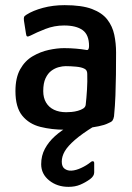

<svg xmlns="http://www.w3.org/2000/svg" viewBox="-20 -497 513 746"><path d="M231 7Q181 7 137 -4Q93 -15 66.5 -47.5Q40 -80 40 -143Q40 -195 58.5 -228Q77 -261 107 -278.5Q137 -296 169.5 -303Q202 -310 229 -310Q253 -310 275.5 -308Q298 -306 315 -303Q326 -300 326 -318Q326 -362 301 -380Q276 -398 229 -398Q191 -398 156.5 -384.5Q122 -371 99 -359Q89 -354 85.5 -355.5Q82 -357 81 -366L73 -417Q72 -427 73.5 -431Q75 -435 83 -440Q108 -456 147 -466.5Q186 -477 231 -477Q298 -477 337.5 -462Q377 -447 397 -421Q417 -395 424 -362Q431 -329 431 -293Q431 -248 430.5 -207Q430 -166 428.5 -126Q427 -86 423 -45Q421 -34 417 -28.5Q413 -23 400 -18Q386 -11 363.5 -6.5Q341 -2 316 1Q291 4 268.5 5.5Q246 7 231 7ZM237 -61Q246 -61 258 -62Q270 -63 282.5 -66.5Q295 -70 303.5 -75.5Q312 -81 313 -90Q316 -116 318 -148.5Q320 -181 319 -210Q319 -225 308 -230Q297 -236 275.5 -238Q254 -240 235 -240Q223 -240 208 -236Q193 -232 179.5 -222Q166 -212 157 -193Q148 -174 148 -143Q148 -117 159 -98.5Q170 -80 190 -70.5Q210 -61 237 -61ZM246 229Q202 229 171 204Q140 179 140 141Q140 108 154.5 81Q169 54 193.5 32Q218 10 247 -6Q256 -11 266 -14.5Q276 -18 288 -18H343Q349 -18 350 -14.5Q351 -11 345 -6Q298 23 270.5 47Q243 71 231.5 91Q220 111 220 131Q220 151 231.5 159Q243 167 258 166Q275 165 295.5 155.5Q316 146 331 134Q336 129 341 129.5Q346 130 346 137V173Q346 187 330 199Q312 212 292 220.5Q272 229 246 229Z"/></svg>

Font: Glory Thin SemiBold
Style: Regular
Weight: 600
Version: Version 1.011